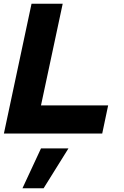

<svg xmlns="http://www.w3.org/2000/svg" viewBox="-20 -720 666 1035"><path d="M1 0ZM1 0 150 -700H318L201 -152H563L531 0ZM201 80H349L215 295H101Z"/></svg>

Font: Rosa Sans Black
Style: Italic
Weight: 900
Italic angle: -12°
Designer: Pentagram / MCKL
Foundry: Pentagram / MCKL
Version: Version 1.005;September 16, 2019;FontCreator 11.5.0.2425 64-